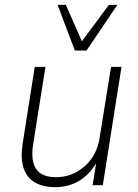

<svg xmlns="http://www.w3.org/2000/svg" viewBox="-20 -762 568 790"><path d="M206 8Q157 8 123.5 -11.5Q90 -31 77 -70.5Q64 -110 73 -170L123 -487H167L117 -172Q109 -124 117 -93.5Q125 -63 148 -48Q171 -33 210 -33Q256 -33 294.5 -54Q333 -75 358 -111.5Q383 -148 390 -196L437 -487H480L403 0H361L378 -106H384Q357 -52 312 -22Q267 8 206 8ZM288 -554 217 -742H251L317 -592L428 -742H463L336 -554Z"/></svg>

Font: Nunito Sans 10pt SemiCondensed ExtraLight
Style: Italic
Weight: 250
Width: 4
Italic angle: -9°
Designer: Vernon Adams
Foundry: Vernon Adams
Version: Version 3.101;gftools[0.9.27]